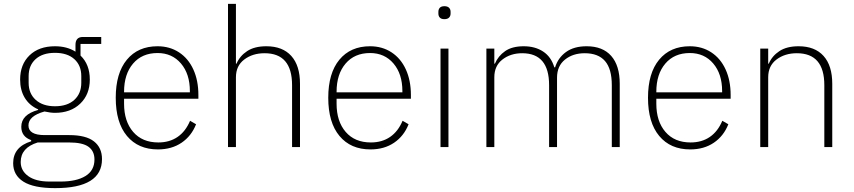

<svg xmlns="http://www.w3.org/2000/svg" viewBox="-20 -760 4410 992"><path d="M48 83Q48 -1 141 -30V-36Q90 -54 90 -105Q90 -168 177 -192V-195Q132 -215 108 -254.5Q84 -294 84 -349Q84 -427 132.5 -474Q181 -521 264 -521Q326 -521 370 -493V-528Q370 -569 408 -569H503V-533H396V-473Q444 -427 444 -349Q444 -272 394.5 -224.5Q345 -177 264 -177Q241 -177 210 -184Q127 -161 127 -112Q127 -62 211 -62H338Q424 -62 465.5 -29.5Q507 3 507 62Q507 212 265 212Q154 212 101 178.5Q48 145 48 83ZM400 -332V-367Q400 -422 364 -454.5Q328 -487 264 -487Q200 -487 164 -454.5Q128 -422 128 -367V-332Q128 -277 164.5 -244Q201 -211 264 -211Q328 -211 364 -244Q400 -277 400 -332ZM293 178Q375 178 421.5 149.5Q468 121 468 64Q468 21 437.5 -1.5Q407 -24 336 -24H175Q87 3 87 77Q87 122 126 150Q165 178 235 178Z M578 -255Q578 -382 635.5 -451.5Q693 -521 794 -521Q857 -521 905 -489.5Q953 -458 979 -401Q1005 -344 1005 -269V-250H621V-224Q621 -133 668 -78.5Q715 -24 798 -24Q856 -24 897.5 -52.5Q939 -81 962 -136L993 -118Q969 -57 918 -22.5Q867 12 796 12Q694 12 636 -57.5Q578 -127 578 -255ZM621 -283H961V-289Q961 -378 915 -432Q869 -486 794 -486Q714 -486 667.5 -431.5Q621 -377 621 -286Z M1158 0V-740H1199V-431H1202Q1219 -471 1257 -496Q1295 -521 1356 -521Q1440 -521 1485 -471Q1530 -421 1530 -327V0H1489V-320Q1489 -485 1347 -485Q1285 -485 1242 -452.5Q1199 -420 1199 -361V0Z M1676 -255Q1676 -382 1733.5 -451.5Q1791 -521 1892 -521Q1955 -521 2003 -489.5Q2051 -458 2077 -401Q2103 -344 2103 -269V-250H1719V-224Q1719 -133 1766 -78.5Q1813 -24 1896 -24Q1954 -24 1995.5 -52.5Q2037 -81 2060 -136L2091 -118Q2067 -57 2016 -22.5Q1965 12 1894 12Q1792 12 1734 -57.5Q1676 -127 1676 -255ZM1719 -283H2059V-289Q2059 -378 2013 -432Q1967 -486 1892 -486Q1812 -486 1765.5 -431.5Q1719 -377 1719 -286Z M2245 -690V-699Q2245 -712 2252.5 -720Q2260 -728 2276 -728Q2292 -728 2300 -720Q2308 -712 2308 -699V-690Q2308 -677 2300 -669Q2292 -661 2276 -661Q2260 -661 2252.5 -669Q2245 -677 2245 -690ZM2297 0H2256V-509H2297Z M2493 0V-509H2534V-431H2537Q2554 -471 2590 -496Q2626 -521 2686 -521Q2745 -521 2786.5 -493.5Q2828 -466 2844 -412H2848Q2863 -461 2904 -491Q2945 -521 3011 -521Q3094 -521 3138 -471Q3182 -421 3182 -327V0H3141V-320Q3141 -404 3106 -444.5Q3071 -485 3001 -485Q2940 -485 2899 -452Q2858 -419 2858 -359V0H2817V-320Q2817 -485 2678 -485Q2618 -485 2576 -452.5Q2534 -420 2534 -361V0Z M3328 -255Q3328 -382 3385.5 -451.5Q3443 -521 3544 -521Q3607 -521 3655 -489.5Q3703 -458 3729 -401Q3755 -344 3755 -269V-250H3371V-224Q3371 -133 3418 -78.5Q3465 -24 3548 -24Q3606 -24 3647.5 -52.5Q3689 -81 3712 -136L3743 -118Q3719 -57 3668 -22.5Q3617 12 3546 12Q3444 12 3386 -57.5Q3328 -127 3328 -255ZM3371 -283H3711V-289Q3711 -378 3665 -432Q3619 -486 3544 -486Q3464 -486 3417.5 -431.5Q3371 -377 3371 -286Z M3908 0V-509H3949V-431H3952Q3969 -471 4007 -496Q4045 -521 4106 -521Q4190 -521 4235 -471Q4280 -421 4280 -327V0H4239V-320Q4239 -485 4097 -485Q4035 -485 3992 -452.5Q3949 -420 3949 -361V0Z"/></svg>

Font: Anuphan ExtraLight
Style: Regular
Weight: 200
Designer: Cadson Demak
Version: Version 3.001